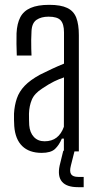

<svg xmlns="http://www.w3.org/2000/svg" viewBox="-20 -627 402 795"><path d="M152.5 6Q101 6 72 -22.2Q43 -50.5 39 -105Q38.5 -118.5 38 -130.5Q37.5 -142.5 38 -156.5Q40 -191 49.8 -219.5Q59.5 -248 82.2 -271.8Q105 -295.5 145 -317.5Q167.5 -329 194.5 -341.5Q221.5 -354 245 -363.5V-493Q245 -527.5 231.2 -542.8Q217.5 -558 181 -558Q150.5 -558 131.2 -544.8Q112 -531.5 110.5 -498Q109.5 -481 109.2 -461.8Q109 -442.5 109.5 -425.2Q110 -408 110.5 -397H49.5Q48.5 -422 48.2 -445.2Q48 -468.5 48.5 -489.5Q50.5 -529.5 64 -555.5Q77.5 -581.5 106.8 -594.2Q136 -607 184 -607Q231.5 -607 258.2 -594.2Q285 -581.5 295.8 -553.8Q306.5 -526 306.5 -481.5V0H244.5V-53H236Q225 -26.5 207.8 -10.2Q190.5 6 152.5 6ZM164.5 -42Q194.5 -42 214.2 -57.2Q234 -72.5 244.5 -102L245 -306.5Q225 -300 204 -289.8Q183 -279.5 155.5 -261Q122.5 -240 111.8 -214.2Q101 -188.5 100 -156.5Q100 -142.5 100.2 -130.8Q100.5 -119 101 -108.5Q103.5 -78 120.2 -60Q137 -42 164.5 -42ZM326.5 148H303Q256 148 236.8 125.5Q217.5 103 227 58.5L242 -3H289L273.5 58.5Q267 83.5 274.5 94.5Q282 105.5 304 105.5H326.5Z"/></svg>

Font: Big Shoulders Text Thin Light
Style: Regular
Weight: 300
Version: Version 2.002